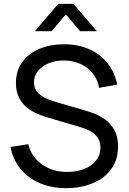

<svg xmlns="http://www.w3.org/2000/svg" viewBox="-20 -965 670 1000"><path d="M161.5 -802.5 283.5 -945H362.5L484.5 -802.5H397L323 -890L249 -802.5ZM325.5 15Q249 15 187.8 -11Q126.5 -37 86.8 -85.2Q47 -133.5 35 -199.5L127 -214Q144.5 -146 199.8 -107.8Q255 -69.5 330 -69.5Q378.5 -69.5 417.8 -84.8Q457 -100 480 -128.5Q503 -157 503 -196Q503 -220 494.8 -237.2Q486.5 -254.5 472.2 -266.8Q458 -279 440 -287.5Q422 -296 402.5 -301.5L219 -356Q189 -365 161 -378.8Q133 -392.5 111 -413.2Q89 -434 76 -463.2Q63 -492.5 63 -532.5Q63 -596.5 96.2 -641.8Q129.5 -687 186 -710.8Q242.5 -734.5 312 -734.5Q313.5 -734.5 315 -734.5Q387.5 -734 444.8 -708.8Q502 -683.5 539.8 -636.5Q577.5 -589.5 590.5 -524L496 -507.5Q488.5 -551.5 462.8 -583.2Q437 -615 398.5 -632.2Q360 -649.5 314 -650Q312.5 -650 311 -650Q269 -650 234 -635.8Q199 -621.5 178 -595.8Q157 -570 157 -536.5Q157 -503.5 176 -483.2Q195 -463 222.8 -451.2Q250.5 -439.5 277 -432L414 -392.5Q437.5 -386 468.2 -374.5Q499 -363 528 -342.2Q557 -321.5 576 -287.2Q595 -253 595 -201Q595 -149 574.2 -108.5Q553.5 -68 516.5 -40.8Q479.5 -13.5 430.5 0.8Q381.5 15 325.5 15Z"/></svg>

Font: Cns Manrope Med
Style: Regular
Weight: 500
Designer: Mikhail Sharanda
Foundry: Mikhail Sharanda
Version: Version 4.504